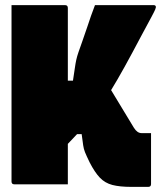

<svg xmlns="http://www.w3.org/2000/svg" viewBox="-20 -720 640 750"><path d="M25 -700H234Q245 -700 245 -689V-405H265Q270 -437 272.5 -455Q275 -473 278 -486.5Q281 -500 286.5 -516Q292 -532 302 -560Q315 -596 322 -618Q329 -640 335.5 -658Q342 -676 351 -700H580Q589 -700 589 -692Q589 -690 586.5 -683.5Q584 -677 572 -654.5Q560 -632 533 -582Q495 -510 466.5 -458.5Q438 -407 414 -368Q436 -331 458.5 -294.5Q481 -258 503 -221Q516 -200 533 -200H570V-1Q570 10 559 10H493Q448 10 419 2.5Q390 -5 370 -26Q350 -47 330 -86Q317 -113 312 -125.5Q307 -138 305 -152Q303 -166 299 -196H281Q265 -179 245 -158V0H36Q25 0 25 -11Z"/></svg>

Font: Recursive Sn Lnr St XBk
Style: Regular
Weight: 1000
Version: Version 1.079;hotconv 1.0.112;makeotfexe 2.5.65598; ttfautoh